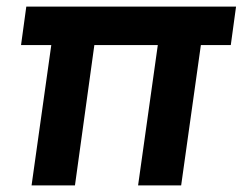

<svg xmlns="http://www.w3.org/2000/svg" viewBox="-20 -564 738 584"><path d="M76 0 136 -427H44L60 -544H698L682 -427H591L531 0H400L460 -427H267L208 0Z"/></svg>

Font: Plus Jakarta Sans
Style: Bold Italic
Weight: 700
Italic angle: -8°
Designer: Gumpita Rahayu
Foundry: Tokotype
Version: Version 2.071; ttfautohint (v1.8.4.7-5d5b);gftools[0.9.29]